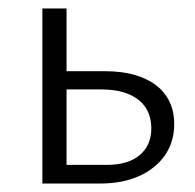

<svg xmlns="http://www.w3.org/2000/svg" viewBox="-20 -433 460 453"><path d="M80 0V-413H137V-44H232Q282 -44 309.5 -67Q337 -90 337 -130Q337 -174 306 -198Q275 -222 219 -222H123V-265H228Q267 -265 297 -256.5Q327 -248 348 -232Q369 -216 380 -193Q391 -170 391 -140Q391 -98 369 -66.5Q347 -35 308 -17.5Q269 0 216 0Z"/></svg>

Font: Ysabeau Office Light
Style: Regular
Weight: 300
Designer: Christian Thalmann (Catharsis Fonts)
Version: Version 2.001;gftools[0.9.30]; featfreeze: tnum,lnum,ss02